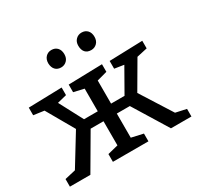

<svg xmlns="http://www.w3.org/2000/svg" viewBox="-159 -947 1174 1137"><g transform="rotate(-30 428.0 -378.0)"><path d="M633 -281 768 -68 841 -52V0H701L556 -236H467V-71L547 -53V0H304V-53L376 -71V-236H288L150 0H10V-52L84 -69L212 -278L105 -465L33 -475V-527L261 -533V-481L197 -465L282 -304H376V-459L306 -475V-527L537 -533V-481L467 -462V-304H559L650 -464L586 -474V-527L813 -534V-482L741 -466ZM264 -696Q264 -723 279.5 -739.5Q295 -756 319 -756Q344 -756 359 -740Q374 -724 374 -696Q374 -669 358 -653Q342 -637 319 -637Q294 -637 279.5 -652.5Q265 -668 264 -696ZM470 -698Q470 -724 486 -740Q502 -756 525 -756Q550 -756 565 -740Q580 -724 580 -696Q580 -669 564 -653Q548 -637 525 -637Q498 -637 484 -653Q470 -669 470 -698Z"/></g></svg>

Font: Bitter Pro Medium
Style: Regular
Weight: 500
Designer: Sol Matas, and Bitter project Authors
Foundry: Sol Matas
Version: Version 1.010